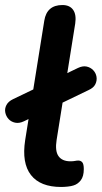

<svg xmlns="http://www.w3.org/2000/svg" viewBox="-46 -733 404 763"><path d="M197 10Q114 10 77 -37.5Q40 -85 54 -176L130 -651Q135 -682 153 -697.5Q171 -713 202 -713Q231 -713 244.5 -694Q258 -675 253 -640L179 -177Q172 -133 186.5 -112.5Q201 -92 234 -92Q245 -92 252 -93.5Q259 -95 265 -95Q275 -95 281 -88Q287 -81 287 -61Q287 -32 275 -16.5Q263 -1 246 4Q237 7 223 8.5Q209 10 197 10ZM49 -251Q30 -242 14 -245.5Q-2 -249 -12 -260Q-22 -271 -25 -286Q-28 -301 -20.5 -315.5Q-13 -330 6 -339L264 -463Q283 -472 298.5 -468.5Q314 -465 324.5 -454Q335 -443 337.5 -428Q340 -413 333 -398.5Q326 -384 306 -375Z"/></svg>

Font: Nunito ExtraLight
Style: Italic
Weight: 200
Italic angle: -9°
Designer: Vernon Adams
Foundry: Vernon Adams
Version: Version 3.602